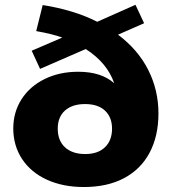

<svg xmlns="http://www.w3.org/2000/svg" viewBox="-20 -752 698 784"><path d="M34.2 -227.5Q34.2 -293.9 67.9 -346.7Q101.6 -399.4 162.1 -429.2Q222.7 -459 299.8 -459Q393.6 -459 446.3 -412.1Q418 -495.1 330.1 -551.8L143.6 -470.7L109.4 -544.9L234.4 -598.6Q194.3 -613.3 127.9 -625L154.3 -731.4Q283.2 -710.9 377 -663.1L533.2 -732.4L568.4 -657.2L461.9 -610.4Q543.9 -548.8 585.4 -466.3Q627 -383.8 627 -289.1Q627 -196.3 590.8 -128.4Q554.7 -60.5 486.3 -24.4Q418 11.7 322.3 11.7Q237.3 11.7 171.9 -18.1Q106.4 -47.9 70.3 -102.5Q34.2 -157.2 34.2 -227.5ZM328.1 -123Q379.9 -123 408.7 -150.9Q437.5 -178.7 437.5 -226.6Q437.5 -273.4 408.7 -300.3Q379.9 -327.1 327.1 -327.1Q275.4 -327.1 245.6 -300.8Q215.8 -274.4 215.8 -226.6Q215.8 -177.7 245.6 -150.4Q275.4 -123 328.1 -123Z"/></svg>

Font: Min Sans Black
Style: Regular
Weight: 900
Designer: Jinseong-Kim, NotoSansCJK, Nunito
Foundry: Jinseong-Kim
Version: Version 1.000